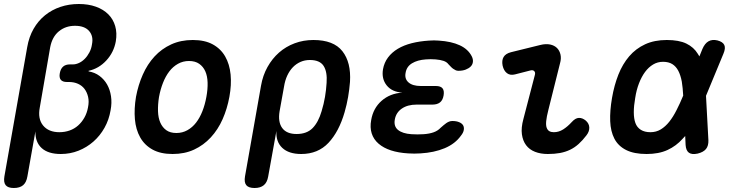

<svg xmlns="http://www.w3.org/2000/svg" viewBox="-45 -760 3665 960"><path d="M24 180Q-5 180 -16.5 166Q-28 152 -23 122L91 -524Q100 -576 123 -616Q146 -656 180 -683.5Q214 -711 257 -725.5Q300 -740 349 -740Q397 -740 434.5 -726.5Q472 -713 496.5 -688.5Q521 -664 531 -629.5Q541 -595 534 -553Q524 -498 486.5 -457.5Q449 -417 398 -406V-403Q429 -398 452.5 -380.5Q476 -363 490.5 -337.5Q505 -312 510 -279Q515 -246 508 -209Q500 -161 477.5 -121Q455 -81 422 -52Q389 -23 347.5 -6.5Q306 10 259 10Q196 10 163.5 -19.5Q131 -49 132 -103L92 122Q87 152 70.5 166Q54 180 24 180ZM305 -438H320Q334 -438 349.5 -445Q365 -452 378.5 -465.5Q392 -479 402 -498Q412 -517 415 -539Q423 -579 400.5 -605Q378 -631 330 -631Q283 -631 249.5 -603.5Q216 -576 206 -524L154 -223Q143 -166 170.5 -132.5Q198 -99 252 -99Q279 -99 303 -107.5Q327 -116 345.5 -132.5Q364 -149 377 -172Q390 -195 395 -223Q401 -252 395.5 -275.5Q390 -299 377.5 -315.5Q365 -332 345 -341Q325 -350 300 -350H290Q268 -350 259 -361Q250 -372 254 -394Q258 -416 270.5 -427Q283 -438 305 -438Z M818 10Q758 10 718 -12Q678 -34 656 -73Q634 -112 629.5 -164Q625 -216 635 -276Q646 -335 669 -387Q692 -439 727.5 -477.5Q763 -516 811 -538Q859 -560 919 -560Q979 -560 1019 -538Q1059 -516 1081 -477.5Q1103 -439 1108 -387.5Q1113 -336 1102 -276Q1091 -216 1068 -164Q1045 -112 1009 -73Q973 -34 925.5 -12Q878 10 818 10ZM837 -95Q867 -95 892 -109Q917 -123 935.5 -147Q954 -171 967 -204Q980 -237 987 -276Q994 -314 993 -347Q992 -380 981.5 -403.5Q971 -427 951 -441Q931 -455 900 -455Q870 -455 845 -441Q820 -427 801.5 -403Q783 -379 770 -346Q757 -313 750 -275Q744 -237 745 -204Q746 -171 756.5 -147Q767 -123 786.5 -109Q806 -95 837 -95Z M1228 180Q1198 180 1186.5 166Q1175 152 1180 122L1260 -331Q1269 -383 1292.5 -425Q1316 -467 1350 -497Q1384 -527 1428 -543.5Q1472 -560 1522 -560Q1623 -560 1667 -504Q1711 -448 1705 -351Q1702 -313 1695.5 -275Q1689 -237 1678 -199Q1650 -102 1597.5 -46Q1545 10 1461 10Q1399 10 1366.5 -20.5Q1334 -51 1337 -105L1296 122Q1291 152 1274 166Q1257 180 1228 180ZM1438 -90Q1489 -90 1518 -119.5Q1547 -149 1563 -204Q1574 -240 1580 -275.5Q1586 -311 1588 -346Q1592 -401 1573 -430.5Q1554 -460 1504 -460Q1479 -460 1457.5 -450.5Q1436 -441 1419.5 -424Q1403 -407 1391.5 -382.5Q1380 -358 1375 -326L1353 -204Q1344 -150 1366 -120Q1388 -90 1438 -90Z M2314 -478Q2321 -464 2319.5 -450.5Q2318 -437 2308.5 -427.5Q2299 -418 2283.5 -412Q2268 -406 2247 -406Q2239 -406 2233 -409Q2227 -412 2221 -416Q2215 -420 2209.5 -426Q2204 -432 2197 -439Q2189 -450 2173 -455.5Q2157 -461 2133 -463Q2120 -464 2108 -464Q2096 -464 2084 -463Q2042 -460 2015 -443.5Q1988 -427 1983 -396Q1977 -366 1997.5 -348Q2018 -330 2059 -330H2134Q2158 -330 2167.5 -318.5Q2177 -307 2173 -283Q2169 -259 2155 -248Q2141 -237 2117 -237H2038Q1993 -237 1964 -217Q1935 -197 1929 -162Q1923 -128 1945.5 -110Q1968 -92 2012 -89Q2027 -88 2042.5 -88Q2058 -88 2073 -89Q2102 -91 2123 -98.5Q2144 -106 2158 -121Q2166 -128 2173 -134Q2180 -140 2186.5 -144.5Q2193 -149 2200.5 -152Q2208 -155 2217 -155Q2237 -155 2251 -149Q2265 -143 2270.5 -133.5Q2276 -124 2274 -110.5Q2272 -97 2260 -82Q2231 -41 2178.5 -19Q2126 3 2057 7Q2042 8 2026.5 8Q2011 8 1996 7Q1947 4 1910 -8Q1873 -20 1848 -41.5Q1823 -63 1813.5 -93Q1804 -123 1811 -160Q1821 -219 1863 -256Q1905 -293 1967 -297Q1915 -300 1888.5 -333Q1862 -366 1870 -414Q1876 -447 1895 -472.5Q1914 -498 1944 -516Q1974 -534 2013.5 -544Q2053 -554 2100 -557Q2113 -558 2125 -558Q2137 -558 2149 -557Q2212 -553 2254 -533.5Q2296 -514 2314 -478Z M2530 -388Q2506 -382 2490 -394Q2474 -406 2468 -432Q2463 -458 2473 -475Q2483 -492 2510 -499L2656 -535Q2684 -542 2705.5 -537.5Q2727 -533 2740 -520Q2753 -507 2757.5 -487Q2762 -467 2755 -443L2697 -211Q2688 -176 2686 -154.5Q2684 -133 2688.5 -121Q2693 -109 2702 -104Q2711 -99 2724 -99Q2749 -99 2771 -113Q2793 -127 2814 -150Q2832 -170 2849.5 -170.5Q2867 -171 2884 -157Q2901 -142 2901.5 -122Q2902 -102 2887 -83Q2868 -58 2848 -40Q2828 -22 2805 -11Q2782 0 2755 5Q2728 10 2694 10Q2658 10 2630 -1Q2602 -12 2585.5 -34Q2569 -56 2564.5 -88.5Q2560 -121 2572 -165L2629 -384Q2633 -397 2626.5 -404Q2620 -411 2608 -408Z M3497 -59Q3498 -31 3485 -15Q3472 1 3443 8Q3414 14 3399.5 3.5Q3385 -7 3383 -35L3381 -80Q3375 -73 3368 -66Q3336 -30 3292.5 -10Q3249 10 3188 10Q3125 10 3085.5 -10Q3046 -30 3027 -66.5Q3008 -103 3006 -154.5Q3004 -206 3015 -270Q3026 -334 3047 -387Q3068 -440 3101 -478.5Q3134 -517 3180.5 -538.5Q3227 -560 3289 -560Q3350 -560 3387 -542Q3424 -524 3444 -491Q3448 -485 3452 -478L3467 -515Q3479 -543 3497.5 -553.5Q3516 -564 3542 -558Q3569 -551 3576.5 -535Q3584 -519 3572 -491L3485 -281ZM3371 -282Q3369 -321 3364 -352Q3358 -384 3346.5 -406Q3335 -428 3316.5 -439.5Q3298 -451 3270 -451Q3243 -451 3220.5 -437.5Q3198 -424 3180.5 -400.5Q3163 -377 3150 -343.5Q3137 -310 3131 -270Q3124 -231 3124 -199Q3124 -167 3132 -145Q3140 -123 3159 -111Q3178 -99 3207 -99Q3236 -99 3259 -113Q3282 -127 3301.5 -151.5Q3321 -176 3338 -210Q3355 -243 3371 -282Z"/></svg>

Font: Maple Mono SemiBold
Style: Italic
Weight: 600
Italic angle: -10°
Monospace: yes
Designer: subframe7536
Version: Version 7.000